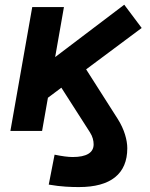

<svg xmlns="http://www.w3.org/2000/svg" viewBox="-20 -547 626 802"><path d="M310.1 234.4C442.4 234.4 511.7 179.2 511.7 72.3C511.7 38.6 499.5 -6.8 471.7 -50.3L339.8 -257.3L571.8 -430.2L499 -527.3L210.4 -308.6L247.1 -517.6H114.7L23.4 0H155.8L180.2 -138.7L236.3 -180.7L355.5 5.4C367.2 23.4 371.1 41 371.1 56.2C371.1 90.8 341.3 108.9 283.7 108.9C264.6 108.9 238.8 105.5 208 99.1L183.6 224.1C236.3 233.4 279.3 234.4 310.1 234.4Z"/></svg>

Font: Cascadia Mono NF
Style: Bold Italic
Weight: 700
Italic angle: -10°
Monospace: yes
Designer: Aaron Bell
Foundry: Saja Typeworks
Version: Version 2404.023